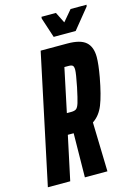

<svg xmlns="http://www.w3.org/2000/svg" viewBox="-143 -921 690 987"><g transform="rotate(-15 202.5 -427.5)"><path d="M131 -688H273Q342 -688 371.5 -662Q401 -636 401 -582Q401 -544 389 -477Q372 -385 352.5 -336Q333 -287 295 -262L302 0H182L185 -234H180H154L104 0H-15ZM263 -458Q277 -528 277 -547Q277 -564 271 -569.5Q265 -575 249 -575H227L178 -343H201Q219 -343 228 -349.5Q237 -356 244 -378.5Q251 -401 263 -458ZM214 -739 179 -846 180 -855H257L286 -797L335 -855H420L418 -846L331 -739Z"/></g></svg>

Font: Saira Ultra Condensed ExtraBold
Style: Italic
Weight: 800
Width: 1
Italic angle: -12°
Designer: Hector Gatti with collaboration of the Omnibus-Type team
Foundry: Omnibus-Type
Version: Version 1.001; ttfautohint (v1.8)